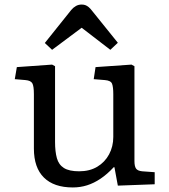

<svg xmlns="http://www.w3.org/2000/svg" viewBox="-20 -810 743 844"><path d="M300 14Q217 14 173 -29.5Q129 -73 129 -157V-396Q129 -432 122 -444Q115 -456 92 -458L45 -462L54 -515L209 -526L222 -519V-186Q222 -144 230 -115Q238 -86 261 -71.5Q284 -57 328 -57Q374 -57 407.5 -77Q441 -97 459.5 -131.5Q478 -166 478 -208V-396Q478 -428 472.5 -442Q467 -456 441 -458L392 -462L400 -515L558 -526L571 -519V-102Q571 -79 578 -69Q585 -59 605 -57L660 -53V0L498 6L483 -75H480Q451 -44 422 -24.5Q393 -5 363 4.5Q333 14 300 14ZM209 -591 177 -621 293 -766Q302 -777 313.5 -783.5Q325 -790 339 -790Q348 -790 355 -787.5Q362 -785 369.5 -779Q377 -773 386 -761L498 -622L465 -591L339 -688Z"/></svg>

Font: Literata Variable Black
Style: Regular
Weight: 900
Designer: Latin by Veronika Burian and Jose Scaglione. Greek by Irene Vlachou. Cyrillic by Vera Evstafieva.
Foundry: TypeTogether
Version: Version 3.021